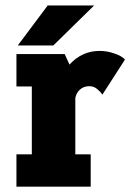

<svg xmlns="http://www.w3.org/2000/svg" viewBox="-20 -704 491 724"><path d="M47 -532.5 160 -683.5H335L181 -532.5ZM264 -122H322V0H42V-122H100V-378H42V-500H224L242 -460.5Q289.5 -512 355 -512Q380 -512 403 -505Q426 -498 437.2 -490.8Q448.5 -483.5 451 -479L366 -347Q359.5 -357.5 346.5 -368.2Q333.5 -379 317 -379Q296 -379 281.8 -366.5Q267.5 -354 264 -334Z"/></svg>

Font: League Mono Condensed ExtraBold
Style: Regular
Weight: 800
Width: 1
Designer: Tyler Finck
Foundry: The League of Moveable Type / Tyler Finck
Version: Version 2.210